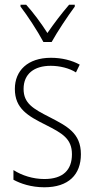

<svg xmlns="http://www.w3.org/2000/svg" viewBox="-20 -784 401 814"><path d="M164 -606H199C224 -651 266 -714 297 -756V-764H273C238 -723 210 -686 181 -644C155 -685 120 -732 91 -764H67V-756C95 -720 139 -653 164 -606ZM323 -130C323 -220 264 -249 191 -287C120 -323 80 -346 80 -407C80 -471 125 -505 195 -505C233 -505 274 -495 302 -477L318 -510C285 -528 243 -539 196 -539C97 -539 43 -484 43 -407C43 -323 99 -292 175 -254C244 -219 285 -196 285 -130C285 -64 248 -25 168 -25C120 -25 73 -40 37 -63V-22C66 -6 112 10 168 10C271 10 323 -44 323 -130Z"/></svg>

Font: Noto Sans Sinhala UI Condensed ExtraLight
Style: Regular
Weight: 200
Width: 3
Designer: Jelle Bosma - Monotype Design Team
Foundry: Monotype Imaging Inc.
Version: Version 2.006